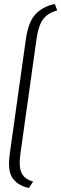

<svg xmlns="http://www.w3.org/2000/svg" viewBox="-20 -757 305 956"><path d="M29 6Q16 96 44.5 132.5Q73 169 124 179L145 147Q104 136 88 105.5Q72 75 82 6L162 -564Q172 -633 196.5 -663.5Q221 -694 265 -705L253 -737Q199 -727 160.5 -690Q122 -653 109 -563Z"/></svg>

Font: Secuela Light
Style: Italic
Weight: 300
Italic angle: -8°
Designer: Fernando Haro
Foundry: deFharo
Version: Version 1.708